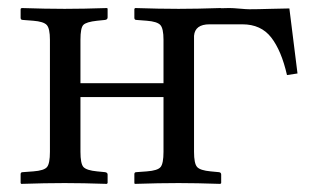

<svg xmlns="http://www.w3.org/2000/svg" viewBox="-20 -451 764 473"><path d="M382.8 -77.1V-211.9H178.2V-77.1Q178.2 -47.9 185.5 -39.6Q193.4 -31.2 219.2 -28.8L238.8 -26.9Q245.1 -25.9 245.1 -21V0L243.2 2Q183.6 0 139.2 0Q91.8 0 32.2 2L30.8 0V-22Q30.8 -26.9 36.1 -26.9L62 -28.8Q88.9 -30.8 95.9 -39.6Q103 -48.3 103 -77.1V-353Q103 -380.9 95.2 -389.4Q87.4 -397.9 62 -399.9L36.1 -401.9Q30.8 -401.9 30.8 -407.2V-429.2L33.2 -431.2Q92.8 -429.2 139.2 -429.2Q184.6 -429.2 244.1 -431.2L245.1 -429.2V-408.2Q245.1 -402.8 238.8 -401.9L219.2 -399.9Q192.4 -397 185.3 -389.6Q178.2 -382.3 178.2 -353V-246.1H382.8V-353Q382.8 -380.9 375 -389.4Q367.2 -397.9 341.8 -399.9L315.9 -401.9Q311 -401.9 311 -407.2V-429.2L313 -431.2Q372.6 -429.2 419.9 -429.2Q464.4 -429.2 523.9 -431.2L524.4 -430.7L544.9 -431.2Q553.7 -431.2 570.6 -429.7Q587.4 -428.2 594.2 -428.2Q614.3 -428.2 646.2 -429.2Q678.2 -430.2 692.9 -430.2L712.9 -270L687 -266.1Q673.3 -326.2 648.2 -358.6Q623 -391.1 577.1 -391.1H496.1Q460.4 -391.1 458 -362.8V-353V-77.1Q458 -47.9 465.6 -39.6Q473.1 -31.2 499 -28.8L519 -26.9Q524.9 -26.4 524.9 -21V0L522.9 2Q463.4 0 419.9 0Q371.6 0 312 2L311 0V-22Q311 -26.9 315.9 -26.9L341.8 -28.8Q368.7 -30.8 375.7 -39.6Q382.8 -48.3 382.8 -77.1Z"/></svg>

Font: Linux Libertine Display G
Style: Regular
Weight: 400
Designer: Philipp H. Poll
Foundry: Philipp H. Poll
Version: Version 5.0.9